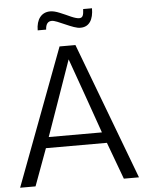

<svg xmlns="http://www.w3.org/2000/svg" viewBox="-59 -945 785 994"><g transform="rotate(-5 333.0 -448.0)"><path d="M389.2 -797.9C434.6 -797.9 456.5 -835 456.5 -893.1H410.6C409.2 -859.9 404.3 -847.7 386.2 -847.7C376.5 -847.7 362.8 -851.6 344.7 -859.4C327.1 -867.7 308.6 -875.5 289.1 -883.8C269.5 -892.1 252.9 -896 239.3 -896C193.8 -896 166.5 -860.8 166.5 -803.7H210.4C211.9 -832 222.7 -846.2 242.7 -846.2C268.6 -848.1 352.5 -795.4 389.2 -797.9ZM175.3 -248.5C181.6 -265.6 201.7 -322.8 235.4 -418.9L313 -640.1C359.4 -510.7 405.8 -379.9 451.7 -248.5ZM85 0 155.8 -192.4H472.7L543.9 0H622.6L354.5 -710.9H272L4.9 0Z"/></g></svg>

Font: Ride Light
Style: Regular
Weight: 300
Version: Version 3.000